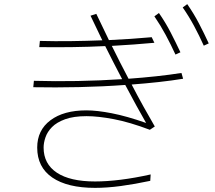

<svg xmlns="http://www.w3.org/2000/svg" viewBox="-20 -865 1040 929"><path d="M966 -644Q944 -693 919 -739.5Q894 -786 864 -829L886 -845Q918 -799 943 -751Q968 -703 990 -655ZM829 -601Q807 -649 782 -695.5Q757 -742 727 -786L749 -802Q781 -756 806 -707.5Q831 -659 853 -612ZM440 44Q306 44 233 -6Q160 -56 160 -151Q160 -235 224 -283Q288 -331 398 -331Q449 -331 521 -317Q593 -303 687 -270Q664 -310 638.5 -356.5Q613 -403 586 -454Q476 -446 361.5 -443.5Q247 -441 141 -443L144 -474Q245 -471 355 -473Q465 -475 571 -482Q529 -562 489 -642Q409 -638 328 -637Q247 -636 170 -637L173 -667Q244 -665 321 -666Q398 -667 475 -670Q444 -734 418 -789L446 -798Q474 -739 507 -671Q615 -676 714 -685L727 -658Q630 -649 521 -643Q540 -604 560.5 -564Q581 -524 602 -484Q671 -489 736 -496Q801 -503 858 -512L866 -484Q811 -475 747.5 -468Q684 -461 617 -456Q646 -400 675 -348Q704 -296 729 -253L705 -237Q607 -274 530.5 -288.5Q454 -303 399 -303Q336 -303 295 -288Q254 -273 231.5 -250Q209 -227 200 -200.5Q191 -174 191 -151Q191 -72 255 -29.5Q319 13 440 13Q497 13 565 4.5Q633 -4 709 -21L707 10Q632 26 565 35Q498 44 440 44Z"/></svg>

Font: Murecho ExtraLight
Style: Regular
Weight: 200
Designer: Neil Summerour
Foundry: Positype
Version: Version 1.010; ttfautohint (v1.8.3)